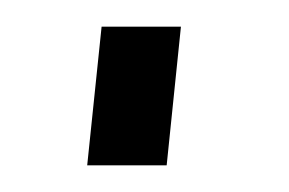

<svg xmlns="http://www.w3.org/2000/svg" viewBox="-20 -124 217 144"><path d="M45.4 0 56.2 -104H115.7L105 0Z"/></svg>

Font: Oswald
Style: Extra-Light
Weight: 200
Designer: Vernon Adams
Foundry: Vernon Adams
Version: 3.0; ttfautohint (v0.94.23-7a4d-dirty) -l 8 -r 50 -G 200 -x 